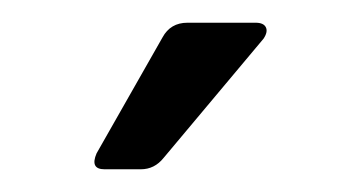

<svg xmlns="http://www.w3.org/2000/svg" viewBox="-20 -723 317 169"><path d="M145 -703H205Q212 -703 214 -699Q216 -695 212 -689L124 -584Q116 -574 104 -574H72Q59 -574 65 -588L123 -690Q130 -703 145 -703Z"/></svg>

Font: Rajdhani Medium
Style: Regular
Weight: 500
Designer: Satya Rajpurohit, Jyotish Sonowal
Foundry: Indian Type Foundry
Version: Version 1.201 February 1, 2022